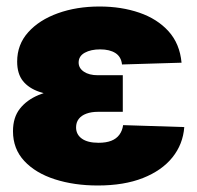

<svg xmlns="http://www.w3.org/2000/svg" viewBox="-20 -553 600 584"><path d="M277.3 11.2Q205.6 11.2 147 -7.6Q88.4 -26.4 54 -63.2Q19.5 -100.1 19.5 -153.8Q19.5 -195.8 40.5 -222.4Q61.5 -249 97.2 -263.9Q132.8 -278.8 177 -284.4Q221.2 -290 267.6 -290H353.5V-212.9H278.3Q257.8 -212.9 242.7 -207.3Q227.5 -201.7 219.5 -191.2Q211.4 -180.7 211.4 -165.5Q211.4 -144 229 -131.3Q246.6 -118.7 279.8 -118.7Q302.7 -118.7 318.4 -124.8Q334 -130.9 343 -143.1Q352.1 -155.3 354.5 -172.4L540.5 -166.5Q536.6 -114.3 504.4 -74.2Q472.2 -34.2 414.8 -11.5Q357.4 11.2 277.3 11.2ZM272.5 -255.4Q219.7 -255.4 175.8 -259Q131.8 -262.7 99.6 -273.7Q67.4 -284.7 49.8 -306.6Q32.2 -328.6 32.2 -365.7Q32.2 -417.5 65.7 -454.8Q99.1 -492.2 156 -512.7Q212.9 -533.2 282.7 -533.2Q349.1 -533.2 403.8 -514.4Q458.5 -495.6 492.7 -457.8Q526.9 -419.9 532.2 -362.3L351.1 -356.9Q348.6 -380.4 331.1 -391.6Q313.5 -402.8 284.7 -402.8Q256.3 -402.8 237.8 -392.6Q219.2 -382.3 219.2 -362.8Q219.2 -345.7 235.1 -335Q251 -324.2 277.3 -324.2H353.5V-255.4Z"/></svg>

Font: Inter 28pt Black
Style: Regular
Weight: 900
Designer: Rasmus Andersson
Foundry: rsms
Version: Version 4.001;git-66647c0bb